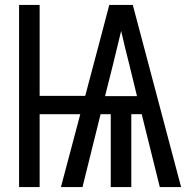

<svg xmlns="http://www.w3.org/2000/svg" viewBox="-20 -755 790 775"><path d="M57 0V-735H140V-368H324L389 -613L421 -735H516L711 0H625L552 -294H510V0H427V-294H386L313 0H226L304 -294H140V0ZM404 -367H533L503 -490Q494 -525 485.5 -560Q477 -595 469 -630Q461 -595 452 -560Q443 -525 435 -490Z"/></svg>

Font: Zed Sans Extended
Style: Regular
Weight: 400
Width: 7
Designer: Belleve Invis
Foundry: Belleve Invis
Version: Version 1.0.0; ttfautohint (v1.8.4)